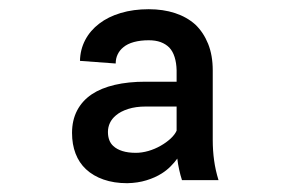

<svg xmlns="http://www.w3.org/2000/svg" viewBox="-20 -741 640 423"><path d="M380.9 -344.2H461.4Q454.6 -366.2 451.7 -387.7Q448.7 -409.2 448.7 -432.6V-585.9Q448.7 -619.1 438.5 -644.5Q428.2 -669.9 410.2 -687Q391.6 -703.6 365.5 -712.2Q339.4 -720.7 307.6 -720.7Q273.9 -720.7 246.1 -712.4Q218.3 -704.1 198.7 -689Q178.7 -673.8 167.7 -652.8Q156.7 -631.8 156.2 -606.9L234.9 -601.1Q234.9 -612.3 239.3 -621.3Q243.7 -630.4 251.5 -636.7Q260.7 -644.5 275.1 -648.4Q289.6 -652.3 307.6 -652.3Q322.8 -652.3 334 -648.2Q345.2 -644 353 -636.2Q360.8 -627.9 364.7 -615.2Q368.7 -602.5 369.1 -586.4V-561H300.3Q262.7 -561 232.7 -554Q202.6 -546.9 182.1 -533.2Q161.1 -519 149.9 -497.6Q138.7 -476.1 138.7 -448.2Q138.7 -422.9 146.5 -402.6Q154.3 -382.3 169.4 -368.2Q185.1 -353.5 208 -345.5Q231 -337.4 260.3 -337.4Q283.7 -337.9 302.7 -343.8Q321.8 -349.6 336.4 -358.9Q347.2 -365.7 355.7 -374.3Q364.3 -382.8 370.6 -391.6Q372.1 -378.9 374.8 -366.9Q377.4 -355 380.9 -344.2ZM279.3 -404.3Q262.2 -404.3 249.8 -408.2Q237.3 -412.1 229.5 -419.4Q223.6 -424.8 220.7 -432.6Q217.8 -440.4 217.8 -450.2Q217.8 -460.9 222.2 -470.2Q226.6 -479.5 235.4 -486.8Q245.6 -495.6 262.5 -501Q279.3 -506.3 300.8 -506.3H369.1V-453.1Q365.2 -444.3 355.7 -435.5Q346.2 -426.8 334 -419.9Q321.3 -412.6 306.9 -408.4Q292.5 -404.3 279.3 -404.3Z"/></svg>

Font: Roboto Mono
Style: Regular
Weight: 400
Monospace: yes
Designer: Google
Version: Version 3.000